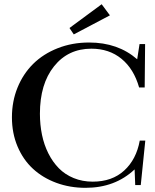

<svg xmlns="http://www.w3.org/2000/svg" viewBox="-20 -878 737 911"><path d="M330.1 -714.8 309.6 -745.1 462.4 -857.9 501.5 -805.2ZM385.7 13.2Q311.5 13.2 247.3 -10.5Q183.1 -34.2 136.5 -77.1Q89.8 -120.1 63.2 -183.1Q36.6 -246.1 36.6 -321.3Q36.6 -397 63.2 -462.4Q89.8 -527.8 137.5 -575Q185.1 -622.1 253.7 -649.2Q322.3 -676.3 402.8 -676.3Q539.6 -676.3 630.9 -596.7L642.1 -668.9H668.5L666.5 -462.9H640.1Q615.2 -550.8 556.6 -598.9Q498 -647 413.6 -647Q303.2 -647 236.3 -563.2Q169.4 -479.5 169.4 -338.4Q169.4 -286.1 179.2 -238.5Q189 -190.9 209.5 -150.1Q230 -109.4 259.3 -79.6Q288.6 -49.8 329.8 -33Q371.1 -16.1 419.9 -16.1Q511.7 -16.1 569.3 -68.8Q627 -121.6 643.1 -210.9H669.4L647.9 0H621.6L618.7 -74.2Q525.9 13.2 385.7 13.2Z"/></svg>

Font: Elstob Medium
Style: Regular
Weight: 500
Designer: Peter S. Baker
Version: Version 1.015